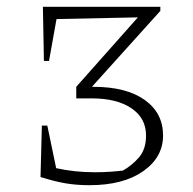

<svg xmlns="http://www.w3.org/2000/svg" viewBox="-20 -538 567 564"><path d="M99 -18 103 -169H119L145 -44Q172 -38 200.5 -35Q229 -32 260 -32Q282 -32 303.5 -33.5Q325 -35 341 -37Q368 -52 388.5 -76Q409 -100 409 -140Q409 -191 366 -220Q323 -249 250 -249H204V-283L385 -487L146 -482L124 -359H109L106 -518H451V-506L250 -283H254Q351 -283 405 -244.5Q459 -206 459 -140Q459 -76 400.5 -35Q342 6 243 6Q205 6 172.5 0.5Q140 -5 99 -18Z"/></svg>

Font: Piazzolla SC ExtraLight
Style: Regular
Weight: 200
Designer: Juan Pablo del Peral
Foundry: Huerta Tipografica
Version: Version 1.330